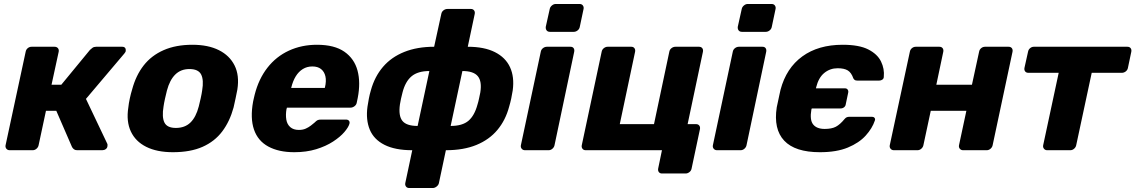

<svg xmlns="http://www.w3.org/2000/svg" viewBox="-20 -755 5707 965"><path d="M29 0Q18 0 12 -7.5Q6 -15 8 -25L109 -495Q111 -506 119.5 -513Q128 -520 139 -520H254Q265 -520 271 -513Q277 -506 275 -495L239 -329H288L432 -504Q437 -509 444.5 -514.5Q452 -520 463 -520H594Q604 -520 608.5 -514.5Q613 -509 612 -500Q612 -494 605 -486L412 -258L519 -33Q520 -31 520.5 -28Q521 -25 520 -20Q519 -11 511.5 -5.5Q504 0 494 0H368Q358 0 352 -4.5Q346 -9 342 -16L263 -198H211L174 -25Q172 -15 163.5 -7.5Q155 0 144 0Z M849 10Q769 10 715 -17Q661 -44 637.5 -94.5Q614 -145 625 -215Q627 -235 632.5 -260.5Q638 -286 644 -305Q663 -376 702 -426Q741 -476 802.5 -503Q864 -530 947 -530Q1026 -530 1080 -503Q1134 -476 1159 -426Q1184 -376 1173 -305Q1169 -286 1164 -260.5Q1159 -235 1154 -215Q1135 -145 1097 -94.5Q1059 -44 998 -17Q937 10 849 10ZM864 -112Q909 -112 937 -139Q965 -166 979 -220Q983 -235 988.5 -260Q994 -285 996 -300Q1005 -353 991 -380.5Q977 -408 932 -408Q889 -408 861 -380.5Q833 -353 819 -300Q815 -285 809.5 -260Q804 -235 802 -220Q793 -166 806.5 -139Q820 -112 864 -112Z M1459 10Q1381 10 1328.5 -18.5Q1276 -47 1256.5 -104Q1237 -161 1252 -244Q1254 -251 1256 -262Q1258 -273 1260 -279Q1280 -358 1324 -414.5Q1368 -471 1432 -500.5Q1496 -530 1573 -530Q1661 -530 1711 -495Q1761 -460 1777 -400Q1793 -340 1778 -263L1773 -239Q1771 -228 1761.5 -221Q1752 -214 1742 -214H1422Q1422 -213 1421.5 -211Q1421 -209 1420 -207Q1415 -178 1419 -154Q1423 -130 1439 -116Q1455 -102 1482 -102Q1502 -102 1516.5 -108.5Q1531 -115 1542 -123.5Q1553 -132 1560 -138Q1571 -149 1577 -151.5Q1583 -154 1595 -154H1719Q1729 -154 1734 -148Q1739 -142 1736 -132Q1731 -115 1710.5 -91Q1690 -67 1654 -43.5Q1618 -20 1569 -5Q1520 10 1459 10ZM1443 -313H1612L1613 -315Q1621 -348 1615.5 -371.5Q1610 -395 1593.5 -408Q1577 -421 1550 -421Q1523 -421 1502 -408Q1481 -395 1466.5 -371.5Q1452 -348 1444 -315Z M2037 190Q2026 190 2020.5 182.5Q2015 175 2017 165L2052 0Q1966 0 1912.5 -27Q1859 -54 1838.5 -103.5Q1818 -153 1827 -219Q1830 -239 1834 -260Q1838 -281 1844 -301Q1863 -370 1905 -419Q1947 -468 2012 -494Q2077 -520 2162 -520L2198 -685Q2200 -696 2209 -703Q2218 -710 2229 -710H2347Q2357 -710 2362.5 -703Q2368 -696 2366 -685L2331 -520Q2414 -520 2467.5 -493Q2521 -466 2543.5 -417Q2566 -368 2557 -301Q2554 -281 2549.5 -260Q2545 -239 2539 -219Q2521 -151 2480 -102Q2439 -53 2374.5 -26.5Q2310 0 2221 0L2186 165Q2184 175 2174.5 182.5Q2165 190 2155 190ZM2079 -122 2138 -398Q2080 -398 2048.5 -371.5Q2017 -345 2003 -290Q1999 -276 1995.5 -259Q1992 -242 1990 -230Q1982 -173 2002.5 -147.5Q2023 -122 2079 -122ZM2245 -122Q2304 -122 2334.5 -148Q2365 -174 2380 -230Q2384 -242 2387.5 -259Q2391 -276 2394 -290Q2403 -346 2381.5 -372Q2360 -398 2304 -398Z M2619 0Q2608 0 2602 -7.5Q2596 -15 2598 -25L2698 -495Q2700 -506 2709 -513Q2718 -520 2729 -520H2847Q2858 -520 2863 -513Q2868 -506 2866 -495L2767 -25Q2765 -15 2756.5 -7.5Q2748 0 2737 0ZM2744 -595Q2733 -595 2727.5 -602Q2722 -609 2723 -620L2743 -710Q2745 -720 2754 -727.5Q2763 -735 2773 -735H2893Q2904 -735 2909.5 -727.5Q2915 -720 2913 -710L2894 -620Q2892 -609 2883 -602Q2874 -595 2864 -595Z M3307 117Q3297 117 3291.5 110Q3286 103 3288 92L3307 0H2924Q2913 0 2907.5 -7.5Q2902 -15 2904 -25L3004 -495Q3006 -506 3015 -513Q3024 -520 3034 -520H3153Q3163 -520 3168.5 -513Q3174 -506 3172 -495L3095 -131H3267L3344 -495Q3346 -506 3355 -513Q3364 -520 3375 -520H3493Q3504 -520 3509.5 -513Q3515 -506 3513 -495L3436 -131H3479Q3489 -131 3494.5 -124Q3500 -117 3498 -106L3456 92Q3454 103 3445 110Q3436 117 3426 117Z M3584 0Q3573 0 3567 -7.5Q3561 -15 3563 -25L3663 -495Q3665 -506 3674 -513Q3683 -520 3694 -520H3812Q3823 -520 3828 -513Q3833 -506 3831 -495L3732 -25Q3730 -15 3721.5 -7.5Q3713 0 3702 0ZM3709 -595Q3698 -595 3692.5 -602Q3687 -609 3688 -620L3708 -710Q3710 -720 3719 -727.5Q3728 -735 3738 -735H3858Q3869 -735 3874.5 -727.5Q3880 -720 3878 -710L3859 -620Q3857 -609 3848 -602Q3839 -595 3829 -595Z M4101 10Q3976 10 3921.5 -48Q3867 -106 3884 -216Q3886 -223 3889.5 -241.5Q3893 -260 3897.5 -279Q3902 -298 3903 -304Q3932 -413 4012.5 -471.5Q4093 -530 4215 -530Q4298 -530 4344 -506.5Q4390 -483 4408 -446Q4426 -409 4422 -369Q4422 -360 4415 -355Q4408 -350 4399 -350H4289Q4280 -350 4276 -353Q4272 -356 4269 -361Q4259 -390 4241 -401Q4223 -412 4190 -412Q4152 -412 4123 -388.5Q4094 -365 4082 -316L4081 -311H4227Q4236 -311 4240.5 -304.5Q4245 -298 4243 -289L4231 -232Q4230 -222 4222.5 -216Q4215 -210 4205 -210H4060L4058 -204Q4049 -152 4067 -129.5Q4085 -107 4125 -107Q4160 -107 4181 -118Q4202 -129 4225 -157Q4230 -163 4235.5 -165.5Q4241 -168 4249 -168H4363Q4371 -168 4375.5 -162.5Q4380 -157 4377 -149Q4364 -110 4331 -73.5Q4298 -37 4241.5 -13.5Q4185 10 4101 10Z M4473 0Q4462 0 4456 -7.5Q4450 -15 4452 -25L4553 -495Q4555 -506 4563.5 -513Q4572 -520 4583 -520H4701Q4712 -520 4717.5 -513Q4723 -506 4721 -495L4686 -329H4865L4901 -495Q4903 -506 4911.5 -513Q4920 -520 4931 -520H5049Q5060 -520 5065.5 -513Q5071 -506 5069 -495L4969 -25Q4967 -15 4958.5 -7.5Q4950 0 4939 0H4821Q4810 0 4804 -7.5Q4798 -15 4800 -25L4837 -198H4658L4621 -25Q4619 -15 4610.5 -7.5Q4602 0 4591 0Z M5243 0Q5233 0 5227 -7.5Q5221 -15 5223 -25L5301 -389H5149Q5138 -389 5132.5 -396Q5127 -403 5129 -414L5147 -495Q5149 -506 5157.5 -513Q5166 -520 5176 -520H5646Q5657 -520 5662.5 -513Q5668 -506 5666 -495L5649 -414Q5647 -403 5638 -396Q5629 -389 5618 -389H5467L5389 -25Q5387 -15 5378.5 -7.5Q5370 0 5359 0Z"/></svg>

Font: Rubik Light
Style: Bold Italic
Weight: 700
Italic angle: -12°
Version: Version 2.104